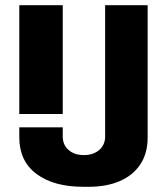

<svg xmlns="http://www.w3.org/2000/svg" viewBox="-20 -706 640 736"><path d="M54 -269V-686H220.5V-269ZM298.5 10Q186 10 120 -39.2Q54 -88.5 54 -179V-218H220.5V-183Q220.5 -150.5 243 -131Q265.5 -111.5 301.5 -111.5Q337.5 -111.5 360.2 -131Q383 -150.5 383 -183V-686H546V-179Q546 -118 517.8 -75.8Q489.5 -33.5 439 -11.8Q388.5 10 322 10Z"/></svg>

Font: Chivo Mono Medium
Style: Regular
Weight: 500
Monospace: yes
Designer: Hector Gatti
Foundry: Omnibus-Type
Version: Version 1.008